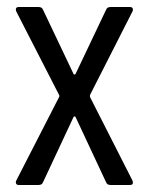

<svg xmlns="http://www.w3.org/2000/svg" viewBox="-20 -526 423 546"><path d="M26 -12 148 -250Q150 -253 148 -256L26 -494L25 -499Q25 -506 33 -506H90Q99 -506 102 -499L189 -316Q190 -314 192 -314Q194 -314 195 -316L282 -499Q285 -506 294 -506H350Q355 -506 357 -502.5Q359 -499 357 -494L236 -256Q235 -253 236 -250L357 -12L358 -7Q358 0 350 0H294Q285 0 282 -7L195 -193Q194 -195 192 -195Q190 -195 189 -193L102 -7Q99 0 90 0H33Q28 0 26 -3.5Q24 -7 26 -12Z"/></svg>

Font: Barlow Condensed
Style: Regular
Weight: 400
Width: 3
Designer: Jeremy Tribby
Foundry: Tribby Type
Version: Version 1.500